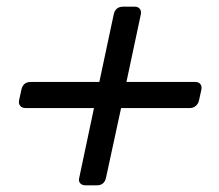

<svg xmlns="http://www.w3.org/2000/svg" viewBox="-20 -587 656 574"><path d="M235 -33Q225 -33 219.5 -39.5Q214 -46 217 -56L261 -264H56Q46 -264 40.5 -270.5Q35 -277 37 -287L44 -319Q49 -342 72 -342H277L320 -544Q325 -567 348 -567H383Q393 -567 398 -560.5Q403 -554 401 -544L358 -342H564Q574 -342 579 -335.5Q584 -329 582 -319L575 -287Q573 -277 565.5 -270.5Q558 -264 548 -264H342L297 -56Q292 -33 270 -33Z"/></svg>

Font: Lubike
Style: Italic
Weight: 400
Italic angle: -12°
Foundry: Honoka55
Version: Version 1.000;July 22, 2022;FontCreator 14.0.0.2862 64-bit